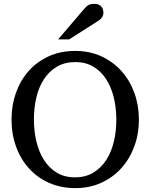

<svg xmlns="http://www.w3.org/2000/svg" viewBox="-20 -948 771 984"><path d="M576.2 -334Q576.2 -395 563 -449Q549.8 -502.9 523.4 -543.2Q497.1 -583.5 457.8 -606.7Q418.5 -629.9 366.2 -629.9Q312 -629.9 272 -606.4Q231.9 -583 205.6 -542.7Q179.2 -502.4 166.5 -449Q153.8 -395.5 153.8 -335.9Q153.8 -275.9 166.7 -221.9Q179.7 -168 205.8 -127.4Q231.9 -86.9 271.2 -63Q310.5 -39.1 363.8 -39.1Q418 -39.1 457.8 -63Q497.6 -86.9 523.9 -127.2Q550.3 -167.5 563.2 -220.9Q576.2 -274.4 576.2 -334ZM691.9 -335Q691.9 -262.2 668.5 -198.2Q645 -134.3 602.3 -86.7Q559.6 -39.1 499.5 -11.5Q439.5 16.1 366.2 16.1Q292.5 16.1 232.2 -10.5Q171.9 -37.1 128.9 -84.5Q85.9 -131.8 62.5 -196Q39.1 -260.3 39.1 -335.9Q39.1 -409.2 62 -473.1Q85 -537.1 127.4 -584.7Q169.9 -632.3 230.2 -659.7Q290.5 -687 365.2 -687Q439.5 -687 499.8 -659.2Q560.1 -631.3 602.8 -583.5Q645.5 -535.6 668.7 -471.7Q691.9 -407.7 691.9 -335ZM509.8 -883.3Q509.8 -869.6 503.2 -859.9Q496.6 -850.1 486.8 -843.3L334.5 -746.1H277.8L410.6 -901.4Q416.5 -907.7 421.4 -912.8Q426.3 -918 432.1 -921.4Q438 -924.8 445.6 -926.5Q453.1 -928.2 463.9 -928.2Q477.1 -928.2 485.8 -924.1Q494.6 -919.9 500 -913.6Q505.4 -907.2 507.6 -899.2Q509.8 -891.1 509.8 -883.3Z"/></svg>

Font: BabelStone Ogham Pictish
Style: Italic
Weight: 400
Italic angle: -30°
Designer: Andrew West
Foundry: BabelStone
Version: Version 1.02 March 14, 2022